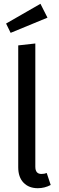

<svg xmlns="http://www.w3.org/2000/svg" viewBox="-20 -978 311 1011"><path d="M76 -97V-739L166 -749V-100Q166 -62 198 -62Q214 -62 226 -67L247 -4Q215 13 179 13Q132 13 104 -16Q76 -45 76 -97ZM230 -885 36 -805 12 -854 193 -958Z"/></svg>

Font: Fira Sans Condensed
Style: Regular
Weight: 400
Width: 3
Designer: bBox Type GmbH & Carrois Corporate GbR & Edenspiekermann AG
Foundry: bBox Type GmbH & Carrois Corporate GbR & Edenspiekermann AG
Version: Version 4.301